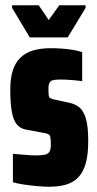

<svg xmlns="http://www.w3.org/2000/svg" viewBox="-20 -701 369 729"><path d="M166 8Q144 8 118.5 5.5Q93 3 69.5 -0.5Q46 -4 29 -9V-117Q41 -116 53 -115Q65 -114 76 -113Q87 -112 97.5 -111.5Q108 -111 116 -111Q134 -111 147 -113Q160 -115 166.5 -123Q173 -131 173 -150Q173 -169 171.5 -178.5Q170 -188 163.5 -191.5Q157 -195 143 -197L78 -209Q57 -213 44 -228.5Q31 -244 25 -276Q19 -308 19 -361Q19 -404 28.5 -433.5Q38 -463 57.5 -482Q77 -501 106 -509.5Q135 -518 173 -518Q193 -518 215 -516.5Q237 -515 257.5 -511.5Q278 -508 292 -503V-393Q276 -395 260.5 -396.5Q245 -398 232 -398.5Q219 -399 209 -399Q192 -399 182.5 -397Q173 -395 168.5 -387.5Q164 -380 164 -365Q164 -347 165 -339Q166 -331 171.5 -328Q177 -325 187 -323L238 -312Q261 -308 278.5 -295.5Q296 -283 305.5 -253Q315 -223 315 -165Q315 -114 305.5 -80.5Q296 -47 277 -27.5Q258 -8 230.5 0Q203 8 166 8ZM93 -559 26 -671V-681H127L165 -625L205 -681H305V-671L237 -559Z"/></svg>

Font: Saira ExtraCondensed Black
Style: Regular
Weight: 900
Width: 2
Designer: Hector Gatti with collaboration of the Omnibus-Type team
Foundry: Omnibus-Type
Version: Version 1.101